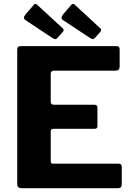

<svg xmlns="http://www.w3.org/2000/svg" viewBox="-20 -983 694 1003"><path d="M70 -723Q70 -742 86 -742H590Q605 -742 605 -725V-635Q605 -614 584 -614H264Q245 -614 245 -598V-453Q245 -436 260 -436H472Q489 -436 489 -420V-324Q489 -318 485.5 -314Q482 -310 473 -310H259Q245 -310 245 -298V-141Q245 -128 256 -128H598Q616 -128 616 -113V-18Q616 -10 611.5 -5Q607 0 596 0H92Q70 0 70 -21V-723ZM155 -956Q164 -968 174 -958L308 -835Q318 -826 306 -814L280 -785Q274 -778 268.5 -778.5Q263 -779 253 -785L116 -876Q105 -883 105 -890Q105 -897 112 -906ZM351 -956Q360 -968 371 -958L504 -835Q514 -826 502 -814L476 -785Q470 -778 464.5 -778.5Q459 -779 450 -785L312 -876Q301 -883 301.5 -890Q302 -897 308 -906Z"/></svg>

Font: Libre Franklin
Style: Bold
Weight: 700
Designer: Pablo Impallari, Rodrigo Fuenzalida, Nhung Nguyen
Foundry: Impallari Type
Version: Version 3.000